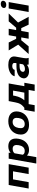

<svg xmlns="http://www.w3.org/2000/svg" viewBox="2029 -2807 981 5079"><g transform="rotate(-90 2519.5 -267.5)"><path d="M624 0 717 -528H165L72 0H241L314 -414H527L454 0Z M1016 -477 1019 -528H862L733 203H902L946 -46C976 -14 1020 10 1092 10C1132 10 1169 4 1202 -10C1301 -51 1365 -141 1386 -259L1388 -270C1395 -310 1396 -347 1391 -380C1378 -469 1321 -538 1188 -538C1111 -538 1058 -513 1016 -477ZM1068 -104C1010 -104 980 -124 966 -156L1004 -373C1030 -404 1066 -423 1123 -423C1217 -423 1233 -349 1219 -270L1217 -259C1203 -180 1163 -104 1068 -104Z M1505 -269 1504 -259C1497 -220 1498 -185 1505 -152C1527 -58 1607 10 1757 10C1805 10 1849 4 1889 -10C2001 -49 2083 -134 2105 -259L2107 -269C2114 -308 2113 -343 2106 -376C2084 -470 2003 -538 1853 -538C1805 -538 1761 -532 1721 -518C1609 -479 1527 -394 1505 -269ZM1937 -269 1936 -259C1921 -176 1877 -104 1778 -104C1678 -104 1658 -175 1673 -259L1675 -269C1689 -351 1735 -424 1833 -424C1932 -424 1952 -352 1937 -269Z M2207 -114H2152L2104 159H2277L2305 0H2680L2652 159H2822L2870 -114H2779L2852 -528H2385L2351 -353C2345 -324 2339 -299 2332 -277C2308 -203 2265 -158 2207 -114ZM2521 -353 2532 -412H2662L2609 -114H2406C2461 -175 2499 -254 2521 -353Z M3523 -128 3563 -352C3568 -383 3567 -410 3558 -433C3533 -501 3459 -538 3341 -538C3258 -538 3188 -519 3136 -488C3092 -462 3051 -423 3042 -370H3211C3218 -412 3260 -434 3313 -434C3376 -434 3402 -404 3393 -353L3387 -323H3312C3152 -323 3011 -279 2988 -148C2984 -125 2986 -104 2994 -85C3016 -30 3078 10 3176 10C3250 10 3306 -14 3346 -47C3346 -28 3348 -13 3354 0H3526L3527 -8C3515 -41 3514 -79 3523 -128ZM3159 -159C3169 -218 3230 -240 3303 -240H3373L3357 -149C3332 -120 3286 -98 3232 -98C3185 -98 3152 -122 3159 -159Z M4315 -196 4407 0H4615L4463 -280L4703 -528H4494L4326 -331H4263L4298 -528H4128L4093 -331H4032L3935 -528H3725L3878 -276L3629 0H3833L3994 -196H4069L4035 0H4205L4240 -196Z M4911 0 5004 -528H4835L4742 0ZM4930 -592C4986 -592 5030 -619 5038 -665C5046 -711 5012 -738 4956 -738C4901 -738 4856 -709 4848 -665C4840 -619 4874 -592 4930 -592Z"/></g></svg>

Font: Asimov
Style: XWidIt
Weight: 500
Designer: Google
Version: Version 2.000980; 2014